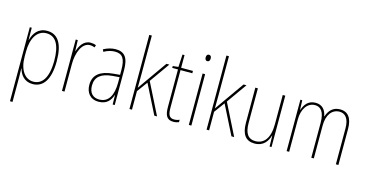

<svg xmlns="http://www.w3.org/2000/svg" viewBox="-94 -1266 3644 1902"><g transform="rotate(15 1728.0 -315.0)"><path d="M254 -588C161 -588 119 -523 100 -454H98L97 -578H77V181H103V-72C103 -107 102 -139 101 -161H104C119 -102 162 -41 248 -41C355 -41 422 -131 422 -321C422 -500 364 -588 254 -588ZM253 -563C350 -563 397 -478 397 -321C397 -137 334 -66 249 -66C163 -66 103 -147 103 -283V-335C103 -469 157 -563 253 -563Z M700 -586C628 -586 592 -521 575 -465H573L569 -578H548V-51H574V-334C574 -445 616 -561 700 -561C719 -561 735 -556 748 -551L756 -575C739 -583 719 -586 700 -586Z M956 -588C915 -588 871 -575 833 -554L843 -531C886 -555 923 -563 956 -563C1031 -563 1063 -522 1063 -402V-354L990 -347C866 -335 794 -285 794 -180C794 -104 835 -41 925 -41C1011 -41 1047 -94 1064 -147H1066L1068 -51H1089V-407C1089 -537 1048 -588 956 -588ZM990 -324 1064 -330V-271C1063 -149 1024 -64 925 -64C859 -64 821 -106 821 -180C821 -270 880 -314 990 -324Z M1266 -419V-811H1240V-51H1266V-241L1345 -349L1495 -51H1523L1362 -372L1508 -578H1478L1304 -331C1289 -310 1281 -298 1265 -275C1266 -326 1266 -367 1266 -419Z M1693 -65C1642 -65 1629 -100 1629 -170V-554H1750V-578H1629V-708H1608L1601 -579L1544 -573V-554H1603V-171C1603 -88 1621 -41 1692 -41C1716 -41 1732 -46 1748 -52V-77C1734 -70 1714 -65 1693 -65Z M1863 -774C1843 -774 1837 -757 1837 -741C1837 -723 1844 -708 1862 -708C1880 -708 1888 -722 1888 -742C1888 -758 1883 -774 1863 -774ZM1875 -578H1849V-51H1875Z M2057 -419V-811H2031V-51H2057V-241L2136 -349L2286 -51H2314L2153 -372L2299 -578H2269L2095 -331C2080 -310 2072 -298 2056 -275C2057 -326 2057 -367 2057 -419Z M2697 -578H2671V-278C2671 -133 2613 -66 2525 -66C2455 -66 2416 -113 2416 -224V-578H2390V-217C2390 -100 2434 -41 2524 -41C2617 -41 2656 -104 2673 -163H2675L2677 -51H2697Z M3260 -588C3185 -588 3146 -543 3125 -481H3122C3112 -541 3077 -588 3007 -588C2924 -588 2893 -527 2877 -480H2875L2871 -578H2852V-51H2878V-384C2878 -484 2926 -564 3007 -564C3062 -564 3105 -526 3105 -408V-51H3131V-387C3131 -500 3183 -564 3259 -564C3314 -564 3357 -524 3357 -419V-51H3383V-421C3383 -537 3334 -588 3260 -588Z"/></g></svg>

Font: Noto Sans Tamil UI Condensed Thin
Style: Regular
Weight: 100
Width: 3
Designer: Jelle Bosma - Monotype Design Team
Foundry: Monotype Imaging Inc.
Version: Version 2.004